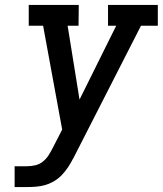

<svg xmlns="http://www.w3.org/2000/svg" viewBox="-20 -755 657 775"><path d="M39 0V-84H89Q106 -84 123 -88Q140 -92 154 -103.5Q168 -115 177.5 -130.5Q187 -146 195 -162L231 -232L154 -651H96V-735H298L297 -651H253L301 -353L449 -651H416V-735H617V-651H549L280 -124Q279 -121 277.5 -119Q276 -117 276 -115H275Q266 -97 255 -80.5Q244 -64 230.5 -49.5Q217 -35 199.5 -24.5Q182 -14 163.5 -8.5Q145 -3 126 -1.5Q107 0 89 0Z"/></svg>

Font: Iosevka Etoile Medium
Style: Italic
Weight: 500
Italic angle: -9°
Designer: Belleve Invis
Foundry: Belleve Invis
Version: Version 22.1.2; ttfautohint (v1.8.4)